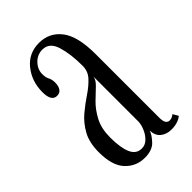

<svg xmlns="http://www.w3.org/2000/svg" viewBox="-172 -589 660 660"><g transform="rotate(-45 158.5 -258.5)"><path d="M127.5 10Q85.5 10 57 -20.2Q28.5 -50.5 28.5 -115.5Q28.5 -162.5 45.8 -193.5Q63 -224.5 88.5 -245.8Q114 -267 139.5 -284Q165 -301 182.2 -319.8Q199.5 -338.5 199.5 -365Q199.5 -422.5 187.2 -462.5Q175 -502.5 141 -502.5Q116 -502.5 98.5 -484.2Q81 -466 81 -443Q81 -426 86.5 -416.5Q92 -407 92 -390.5Q92 -374.5 85.2 -364.2Q78.5 -354 64.5 -354Q37.5 -354 37.5 -398.5Q37.5 -451 68 -489Q98.5 -527 149 -527Q199 -527 229.2 -487.8Q259.5 -448.5 259.5 -362.5V-54.5Q259.5 -34.5 264.8 -27.5Q270 -20.5 278.5 -20.5Q285.5 -20.5 291.2 -23.5Q297 -26.5 300 -29.5L311.5 -10Q306 -4 292.5 1Q279 6 261.5 6Q237.5 6 221.8 -6.5Q206 -19 205 -44.5Q200.5 -29.5 182.2 -9.8Q164 10 127.5 10ZM142.5 -20Q159.5 -20 172.2 -32.8Q185 -45.5 192.2 -63Q199.5 -80.5 199.5 -95V-313Q198 -298.5 181.8 -283.2Q165.5 -268 144.5 -247.5Q123.5 -227 107.8 -197Q92 -167 92 -123.5Q92 -74 103.8 -47Q115.5 -20 142.5 -20Z"/></g></svg>

Font: Imbue 50pt Light
Style: Regular
Weight: 300
Designer: Tyler Finck
Foundry: Etcetera Type Company
Version: Version 1.102; ttfautohint (v1.8.3)